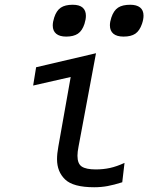

<svg xmlns="http://www.w3.org/2000/svg" viewBox="-20 -778 640 808"><path d="M220 -108Q220 -131 225.5 -161L277.5 -454L119.5 -418L132 -495L384 -554L310.5 -161Q306 -138.5 306 -122.5Q306 -89 324.2 -77Q342.5 -65 383 -65Q414.5 -65 443 -71.2Q471.5 -77.5 504 -92.5L494.5 -11Q460 0 432.8 5Q405.5 10 376.5 10Q288 10 254 -22.8Q220 -55.5 220 -108ZM202 -670.5Q202 -685.5 208 -704Q217.5 -733.5 235.8 -745.8Q254 -758 286 -758Q314 -758 327.8 -746Q341.5 -734 341.5 -711.5Q341.5 -696.5 335.5 -677.5Q326 -648.5 307.8 -636.2Q289.5 -624 258.5 -624Q231 -624 216.5 -636Q202 -648 202 -670.5ZM442.5 -671.5Q442.5 -686 448.5 -704Q458.5 -734 477 -746Q495.5 -758 528 -758Q555 -758 569.5 -746.5Q584 -735 584 -712Q584 -696.5 577.5 -677.5Q567.5 -648.5 549.5 -636.2Q531.5 -624 500 -624Q471.5 -624 457 -636.2Q442.5 -648.5 442.5 -671.5Z"/></svg>

Font: JuliaMono
Style: Italic
Weight: 400
Italic angle: -9°
Monospace: yes
Designer: cormullion
Foundry: corm
Version: Version 0.057; ttfautohint (v1.8.4)